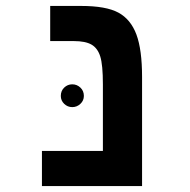

<svg xmlns="http://www.w3.org/2000/svg" viewBox="-20 -626 640 646"><path d="M458 0H121.1V-118.2H326.2V-341.8Q326.2 -407.7 317.4 -435.8Q308.6 -463.9 288.1 -475.8Q267.6 -487.8 228 -487.8H148.9V-606H252.9Q336.9 -606 378.4 -583.5Q419.9 -561 439 -509.8Q458 -458.5 458 -367.2ZM184.6 -303.2Q184.6 -320.3 196 -331.3Q207.5 -342.3 223.1 -342.3Q238.8 -342.3 250.5 -331.3Q262.2 -320.3 262.2 -303.2Q262.2 -287.6 250.5 -276.6Q238.8 -265.6 223.1 -265.6Q207.5 -265.6 196 -276.6Q184.6 -287.6 184.6 -303.2Z"/></svg>

Font: Cousine
Style: Bold
Weight: 700
Monospace: yes
Designer: Steve Matteson
Foundry: Ascender Corporation
Version: Version 1.20